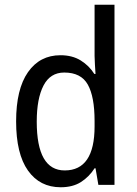

<svg xmlns="http://www.w3.org/2000/svg" viewBox="-20 -780 579 810"><path d="M135 -267Q135 -364 163.5 -419Q192 -474 251 -474Q322 -474 350.5 -423Q379 -372 379 -270V-247Q379 -61 253 -61Q135 -61 135 -267ZM379 -70H383L395 0H463V-760H379V-544Q379 -529 380.5 -507Q382 -485 383 -468H378Q356 -503 320.5 -525Q285 -547 235 -547Q148 -547 98 -475.5Q48 -404 48 -268Q48 -131 98 -60.5Q148 10 236 10Q287 10 321.5 -12Q356 -34 379 -70Z"/></svg>

Font: Noto Sans UI SemiCondensed
Style: Regular
Weight: 400
Width: 4
Designer: Monotype Design Team
Foundry: Monotype Imaging Inc.
Version: 1.001